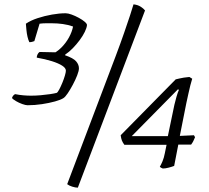

<svg xmlns="http://www.w3.org/2000/svg" viewBox="-20 -771 963 883"><path d="M107 -287Q98 -287 82.5 -292.5Q67 -298 53.5 -306Q40 -314 35 -320Q37 -327 41.5 -332Q46 -337 50 -338Q70 -334 88.5 -332.5Q107 -331 123 -331Q144 -331 167 -333Q190 -335 210 -338Q230 -341 241 -344Q246 -347 253 -360.5Q260 -374 267 -391Q274 -408 278.5 -423.5Q283 -439 283 -446Q283 -458 266 -469Q249 -480 219 -489.5Q189 -499 149 -506Q149 -513 152.5 -520.5Q156 -528 162 -532L254 -530L215 -520Q241 -531 262 -552Q283 -573 297 -598.5Q311 -624 316 -649Q294 -657 269 -660.5Q244 -664 218 -664Q207 -664 192 -664Q177 -664 162 -662L138 -582Q135 -581 129 -579Q123 -577 115 -577Q110 -587 106.5 -602Q103 -617 101.5 -633.5Q100 -650 99 -662Q121 -677 153 -687.5Q185 -698 219 -704Q253 -710 282 -710Q293 -710 309.5 -704Q326 -698 342.5 -689Q359 -680 369.5 -671Q380 -662 380 -656Q379 -643 370 -624.5Q361 -606 346.5 -586.5Q332 -567 315 -549.5Q298 -532 280 -520L279 -517Q317 -504 330 -489Q343 -474 343 -457Q343 -445 335 -424.5Q327 -404 315 -381.5Q303 -359 291.5 -342Q280 -325 272 -320Q260 -312 233 -304.5Q206 -297 173 -292Q140 -287 107 -287ZM338 92Q327 92 312.5 87.5Q298 83 289 76L512 -513Q535 -574 551 -620.5Q567 -667 578 -700Q589 -733 594 -751Q613 -749 626.5 -740.5Q640 -732 647 -723ZM729 4Q728 4 723 1.5Q718 -1 715 -4Q721 -14 727.5 -29.5Q734 -45 738 -66L746 -105H552Q544 -116 540.5 -125Q537 -134 535 -149L788 -406Q796 -408 805 -410Q814 -412 825.5 -414Q837 -416 851 -417L864 -409Q860 -397 855.5 -379Q851 -361 846.5 -340.5Q842 -320 837 -297L807 -146L872 -149L877 -140Q873 -130 869 -122Q865 -114 859 -106H800L781 -8Q771 -4 755.5 0Q740 4 729 4ZM586 -145H752L782 -289Q785 -303 791.5 -325.5Q798 -348 803 -358L798 -360Z"/></svg>

Font: Texturina Medium 12pt Thin
Style: Italic
Weight: 250
Italic angle: -11°
Version: Version 1.002